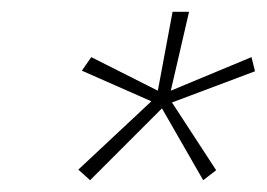

<svg xmlns="http://www.w3.org/2000/svg" viewBox="-20 -664 454 326"><path d="M133 -358 113 -376 237 -492 119 -544 135 -567 248 -510 273 -644H301L270 -510L407 -567L413 -543L272 -490L347 -375L325 -358L255 -480Z"/></svg>

Font: Kanit Thin
Style: Italic
Weight: 250
Italic angle: -12°
Designer: Katatrad Team
Foundry: CadsonDemak
Version: Version 2.000; ttfautohint (v1.8.3)